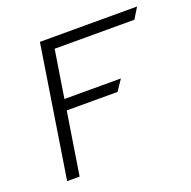

<svg xmlns="http://www.w3.org/2000/svg" viewBox="-105 -674 764 767"><g transform="rotate(-20 277.5 -290.0)"><path d="M54 -10H107L149 -276H365L396 -322H156L188 -524H527L555 -570H142Z"/></g></svg>

Font: Charger Sport
Style: ExLitExtObl
Weight: 200
Designer: Jasper
Foundry: Cannot Into Space Fonts
Version: Version 1.1